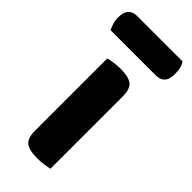

<svg xmlns="http://www.w3.org/2000/svg" viewBox="-250 -723 772 772"><g transform="rotate(45 136.5 -336.5)"><path d="M145 8Q100 8 80.5 -7Q61 -22 61 -64V-475Q71 -478 89 -481Q107 -484 129 -484Q174 -484 193.5 -469Q213 -454 213 -412V0Q203 2 185 5Q167 8 145 8ZM-10 -565Q-15 -575 -20 -590Q-25 -605 -25 -621Q-25 -654 -11.5 -667.5Q2 -681 25 -681H283Q291 -671 294.5 -656.5Q298 -642 298 -625Q298 -592 284.5 -578.5Q271 -565 248 -565Z"/></g></svg>

Font: Baloo Paaji 2
Style: Bold
Weight: 700
Designer: Shuchita Grover, Noopur Datye and Ek Type
Foundry: Ek Type
Version: Version 1.640;hotconv 1.0.111;makeotfexe 2.5.65597; ttfautoh